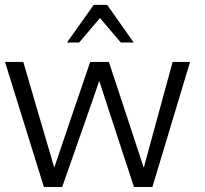

<svg xmlns="http://www.w3.org/2000/svg" viewBox="-21 -749 820 769"><path d="M228 0 292.5 -183.6C329.6 -288.6 357.4 -369.1 376.5 -425.3L455.6 -182.6L515.6 0H589.4L740.2 -501H670.4C664.1 -478.5 647 -416 619.1 -313L554.7 -77.1C536.6 -132.3 510.7 -211.9 476.6 -314.9L415 -501H340.3L276.4 -314L196.3 -77.6L126.5 -315.4L72.3 -501H-1L154.8 0ZM295.9 -578.6 379.4 -676.8 462.9 -578.6H514.6L408.2 -729.5H354.5L247.1 -578.6Z"/></svg>

Font: Ride Light
Style: Regular
Weight: 300
Version: Version 3.000